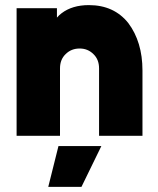

<svg xmlns="http://www.w3.org/2000/svg" viewBox="-20 -532 618 752"><path d="M169 200H299L377 40H209ZM538 0V-256Q538 -312 524 -358.5Q510 -405 483 -441Q427 -512 328 -512Q263 -512 221 -480Q216 -476 211.5 -472Q207 -468 203 -463V-500H45V0H215V-264Q215 -299 237 -320Q259 -342 292 -342Q324 -342 346 -320Q368 -299 368 -264V0Z"/></svg>

Font: Unageo
Style: Black
Weight: 900
Designer: Richard Sepsi
Foundry: Richard Sepsi
Version: Version 2.000